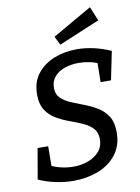

<svg xmlns="http://www.w3.org/2000/svg" viewBox="-100 -995 783 1071"><g transform="rotate(-10 291.5 -459.0)"><path d="M229 10Q181 10 130 -0.5Q79 -11 32 -32L62 -205H122L121 -79L111 -98Q142 -83 175.5 -75.5Q209 -68 242 -68Q287 -68 326 -82.5Q365 -97 389 -125Q413 -153 413 -194Q413 -233 391 -256Q369 -279 334.5 -294Q300 -309 261.5 -323Q223 -337 188.5 -357.5Q154 -378 132.5 -411.5Q111 -445 111 -499Q111 -569 147 -615.5Q183 -662 242.5 -686Q302 -710 372 -710Q419 -710 468 -699Q517 -688 564 -667L531 -506H472L474 -621L487 -608Q459 -621 428.5 -627Q398 -633 369 -633Q327 -633 290.5 -620.5Q254 -608 232 -582.5Q210 -557 210 -519Q210 -483 232 -461.5Q254 -440 288.5 -425.5Q323 -411 361.5 -396.5Q400 -382 434.5 -361Q469 -340 490.5 -306Q512 -272 512 -215Q512 -141 473 -90.5Q434 -40 369.5 -15Q305 10 229 10ZM287 -751 263 -800 486 -928 519 -848Z"/></g></svg>

Font: Bitter Thin Medium
Style: Italic
Weight: 500
Italic angle: -9°
Version: Version 3.021